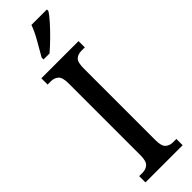

<svg xmlns="http://www.w3.org/2000/svg" viewBox="-313 -931 931 931"><g transform="rotate(-45 153.0 -465.5)"><path d="M26 0V-43H49Q71 -43 86.5 -56Q102 -69 102 -110V-602Q102 -645 86.5 -658Q71 -671 49 -671H26V-714H281V-671H258Q234 -671 219.5 -658Q205 -645 205 -602V-111Q205 -70 220 -56.5Q235 -43 258 -43H281V0ZM98 -784Q119 -821 141 -859Q163 -897 175 -931H281V-921Q271 -904 246.5 -876.5Q222 -849 193 -820.5Q164 -792 139 -771H98Z"/></g></svg>

Font: Noto Serif Tamil ExtraCondensed Medium
Style: Regular
Weight: 500
Width: 2
Designer: Indian Type Foundry, Tom Grace, and the Monotype Design Team
Foundry: Monotype Imaging Inc.
Version: Version 2.004; ttfautohint (v1.8.4.7-5d5b)